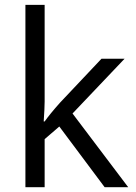

<svg xmlns="http://www.w3.org/2000/svg" viewBox="-20 -780 565 800"><path d="M166 -273.9C180.2 -293.9 201.2 -319.8 230 -352.1L402.8 -535.2H499L282.2 -307.1L514.2 0H416L227.1 -252.9L166 -200.2V0H85.9V-759.8H166V-356.9C166 -338.9 164.6 -311.5 162.1 -273.9Z"/></svg>

Font: OpenSansEmoji
Style: Regular
Weight: 400
Foundry: MorbZ
Version: Version 1.000;PS 001.000;hotconv 1.0.70;makeotf.lib2.5.58329